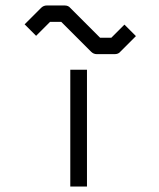

<svg xmlns="http://www.w3.org/2000/svg" viewBox="-20 -731 580 702"><path d="M237 -476H298V-49H237ZM91 -621 70 -642 130 -702Q139 -711 151 -711H216Q230 -711 237 -702L346 -593H387L435 -641L456 -620L477 -599L420 -542Q413 -533 399 -533H334Q322 -533 313 -542L204 -651H163L112 -600Z"/></svg>

Font: 3270 Nerd Font
Style: Regular
Weight: 400
Monospace: yes
Version: Version 3.0.1;Nerd Fonts 3.3.0